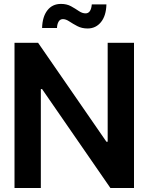

<svg xmlns="http://www.w3.org/2000/svg" viewBox="-20 -942 744 962"><path d="M651.4 -727.5V0H533.2L190.9 -495.6H184.6V0H52.7V-727.5H170.9L513.2 -231.9H519.5V-727.5ZM418.9 -799.3Q390.1 -799.3 367.7 -811Q345.2 -822.8 327.6 -834.5Q310.1 -846.2 295.4 -846.2Q280.8 -846.2 273.4 -833.3Q266.1 -820.3 265.6 -801.8H190.9Q192.4 -857.9 217.3 -890.1Q242.2 -922.4 285.6 -922.4Q314.9 -922.4 336.4 -910.4Q357.9 -898.4 375 -886.7Q392.1 -875 408.7 -875Q436 -875 439.9 -919.9H513.2Q511.7 -862.8 485.8 -831.1Q460 -799.3 418.9 -799.3Z"/></svg>

Font: Inter Tight SemiBold
Style: Regular
Weight: 600
Designer: Rasmus Andersson
Foundry: rsms
Version: Version 3.004; ttfautohint (v1.8.4.7-5d5b)